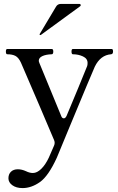

<svg xmlns="http://www.w3.org/2000/svg" viewBox="-20 -732 603 980"><path d="M550 -482Q557 -482 557 -469Q557 -456 547 -455Q493 -451 464 -392Q447 -354 330 -72Q301 -1 287 32Q273 65 270 73Q227 167 183.5 197.5Q140 228 95 228Q63 228 43 213.5Q23 199 23 178Q23 157 36 144.5Q49 132 71 132Q91 132 113 142Q131 151 148 151Q169 151 190.5 130Q212 109 229 73L239 50L256 11Q259 4 259 -3Q259 -10 256 -17Q195 -162 87 -412Q75 -438 59 -446.5Q43 -455 17 -455Q10 -455 10 -469Q10 -482 17 -482H244Q252 -482 252 -469Q252 -455 244 -455Q214 -454 196 -445.5Q178 -437 178 -422V-420Q179 -414 187 -396L292 -141Q296 -128 306 -128Q314 -128 320 -141L378 -280L425 -395Q427 -401 427 -411Q427 -433 403.5 -444Q380 -455 352 -455Q345 -455 345 -469Q345 -482 352 -482ZM389 -700Q392 -702 392 -705Q392 -712 385 -712H291Q274 -712 266 -698L183 -559L182 -556Q182 -555 183 -554Q184 -553 186 -553L189 -554Z"/></svg>

Font: Shippori Mincho B1 Medium
Style: Regular
Weight: 500
Designer: FONTDASU
Foundry: FONTDASU / Google Inc. / but / Adobe
Version: Version 3.110; ttfautohint (v1.8.3)